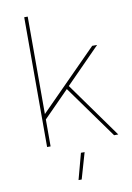

<svg xmlns="http://www.w3.org/2000/svg" viewBox="-102 -805 742 1081"><g transform="rotate(-10 269.0 -264.0)"><path d="M498 0 281 -302 135 -154V0H115V-742H135V-185L464 -517H492L295 -317L522 0ZM297 65H318L275 214H257Z"/></g></svg>

Font: Gontserrat Thin
Style: Regular
Weight: 250
Designer: Julieta Ulanovsky
Foundry: Julieta Ulanovsky
Version: Version 6.001